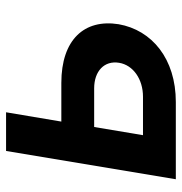

<svg xmlns="http://www.w3.org/2000/svg" viewBox="-4 -581 585 617"><g transform="rotate(-90 288.5 -272.5)"><path d="M21 0H269.2C408 0 500.4 -76.7 519.2 -183.9C536.6 -294 469.5 -367.9 330.6 -367.9H206.3L236.2 -545.5H111.9ZM162.6 -105.5 188.9 -262.4H313.2C368.3 -262.4 403.1 -229.8 395.2 -182.2C387.8 -137.1 342.7 -105.5 286.2 -105.5Z"/></g></svg>

Font: Margiela Sans Semi Bold
Style: Italic
Weight: 600
Italic angle: -9.39999°
Designer: Stefan Endress, Andreas Faust
Version: Version 1.100;FEAKit 1.0